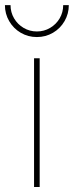

<svg xmlns="http://www.w3.org/2000/svg" viewBox="-71 -749 296 769"><path d="M65.4 -515.6H87.9V0H65.4ZM-51.3 -728.5H-28.8Q-28.8 -699.7 -14.6 -675.5Q-0.5 -651.4 23.7 -637.2Q47.9 -623 76.7 -623Q105.5 -623 129.6 -637.2Q153.8 -651.4 168 -675.5Q182.1 -699.7 182.1 -728.5H204.6Q204.6 -693.8 187.5 -664.3Q170.4 -634.8 141.1 -617.7Q111.8 -600.6 76.7 -600.6Q41.5 -600.6 12.2 -617.7Q-17.1 -634.8 -34.2 -664.3Q-51.3 -693.8 -51.3 -728.5Z"/></svg>

Font: Intratopia Thin
Style: Regular
Weight: 100
Designer: Rasmus Andersson
Foundry: rsms
Version: Version 3.000;Glyphs 3.2.3 (3260)